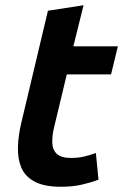

<svg xmlns="http://www.w3.org/2000/svg" viewBox="-20 -701 470 733"><path d="M213 12Q148 12 111.5 -8Q75 -28 61 -62Q47 -96 48.5 -141Q50 -186 62 -235L163 -660L299 -681L260 -524H430L404 -417H235L187 -217Q179 -185 179.5 -157.5Q180 -130 196.5 -114Q213 -98 251 -98Q277 -98 299.5 -103Q322 -108 346 -117L356 -15Q327 -4 292 4Q257 12 213 12Z"/></svg>

Font: Ubuntu Sans
Style: Bold Italic
Weight: 700
Italic angle: -13.5°
Designer: Dalton Maag Ltd
Foundry: Dalton Maag Ltd
Version: Version 1.006